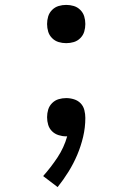

<svg xmlns="http://www.w3.org/2000/svg" viewBox="-20 -548 540 783"><path d="M215 215 156 170Q188 134 214.5 94Q241 54 254 8H249Q234 8 218.5 3Q203 -2 192 -13Q181 -24 176.5 -39Q172 -54 172 -70Q172 -86 176.5 -101Q181 -116 192.5 -127.5Q204 -139 219 -143.5Q234 -148 250 -148Q266 -148 282 -143Q298 -138 309 -126.5Q320 -115 324 -99Q328 -83 328 -67Q328 -28 319 10Q310 48 295 83.5Q280 119 259.5 152Q239 185 215 215ZM250 -372Q234 -372 219 -376.5Q204 -381 192.5 -392.5Q181 -404 176.5 -419Q172 -434 172 -450Q172 -466 176.5 -481Q181 -496 192.5 -507.5Q204 -519 219 -523.5Q234 -528 250 -528Q266 -528 281 -523.5Q296 -519 307.5 -507.5Q319 -496 323.5 -481Q328 -466 328 -450Q328 -434 323.5 -419Q319 -404 307.5 -392.5Q296 -381 281 -376.5Q266 -372 250 -372Z"/></svg>

Font: Iosevka MaddieWtf
Style: Regular
Weight: 400
Monospace: yes
Designer: Belleve Invis
Foundry: Belleve Invis
Version: Version 31.3.0; ttfautohint (v1.8.3)